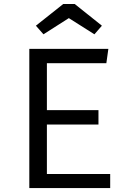

<svg xmlns="http://www.w3.org/2000/svg" viewBox="-20 -954 655 974"><path d="M217.9 -633.3V-395.4H479.5V-322.1H217.9V-71.3H539V0H128.7V-706.2H529.7L519.5 -633.3ZM359 -933.8 496.9 -823.6 459 -780 329.2 -862.1 200.5 -780 162.1 -823.6 301 -933.8Z"/></svg>

Font: FiraCode Nerd Font
Style: Regular
Weight: 400
Designer: Carrois Corporate, Edenspiekermann AG, Nikita Prokopov
Foundry: Carrois Corporate, Edenspiekermann AG, Nikita Prokopov
Version: Version 6.002;Nerd Fonts 3.4.0